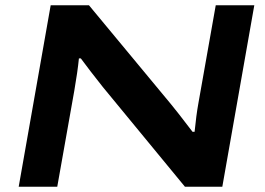

<svg xmlns="http://www.w3.org/2000/svg" viewBox="-20 -707 1005 727"><path d="M50.8 0 171.9 -687H316.9L627 -313Q647.9 -288.1 709 -208H716.8Q723.1 -271.5 731 -314.9L796.9 -687H942.9L821.8 0H680.2L369.1 -377.9Q317.9 -442.4 286.1 -485.8H278.8Q273.9 -436 261.2 -362.8L196.8 0Z"/></svg>

Font: Archivo Expanded SemiBold
Style: Italic
Weight: 600
Width: 7
Italic angle: -10°
Designer: Hector Gatti
Foundry: Omnibus-Type
Version: Version 2.001